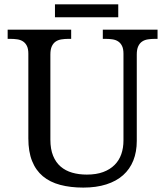

<svg xmlns="http://www.w3.org/2000/svg" viewBox="-20 -850 757 880"><path d="M361.8 9.8Q302.7 9.8 255.9 -2.7Q209 -15.1 176.5 -42.2Q144 -69.3 127 -112.1Q109.9 -154.8 109.9 -215.8V-604Q109.9 -626 103.3 -639.4Q96.7 -652.8 85.4 -660.2Q74.2 -667.5 59.3 -669.7Q44.4 -671.9 27.8 -671.9H15.1V-713.9H306.2V-671.9H293Q276.4 -671.9 261.2 -669.4Q246.1 -667 235.1 -659.4Q224.1 -651.9 217.5 -637.7Q210.9 -623.5 210.9 -600.1V-210Q210.9 -166.5 223.4 -136Q235.8 -105.5 258.1 -86.4Q280.3 -67.4 310.8 -58.6Q341.3 -49.8 377.9 -49.8Q421.4 -49.8 452.9 -61.5Q484.4 -73.2 505.1 -94Q525.9 -114.7 535.9 -143.3Q545.9 -171.9 545.9 -206.1V-604Q545.9 -626 539.3 -639.4Q532.7 -652.8 521.5 -660.2Q510.3 -667.5 495.4 -669.7Q480.5 -671.9 463.9 -671.9H451.2V-713.9H702.1V-671.9H689Q672.4 -671.9 657.2 -669.4Q642.1 -667 631.1 -659.4Q620.1 -651.9 613.5 -637.7Q606.9 -623.5 606.9 -600.1V-204.1Q606.9 -154.3 591.1 -114.5Q575.2 -74.7 544.2 -47.1Q513.2 -19.5 467.3 -4.9Q421.4 9.8 361.8 9.8ZM522 -771H231.9V-830.1H522Z"/></svg>

Font: Droid-TTFautohint Serif
Style: Regular
Weight: 400
Foundry: Ascender Corporation
Version: Version 1.00; ttfautohint (v1.00rc1.4-1a1c-dirty) -l 8 -r 50